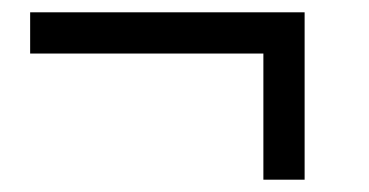

<svg xmlns="http://www.w3.org/2000/svg" viewBox="-20 -301 600 312"><path d="M408 -9H475V-281H29V-214H408Z"/></svg>

Font: HK Grotesk
Style: Italic
Weight: 400
Italic angle: -16°
Designer: Alfredo Marco Pradil
Foundry: Hanken Design Co.
Version: Version 3.001;FEAKit 1.0